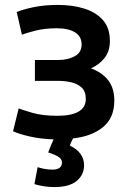

<svg xmlns="http://www.w3.org/2000/svg" viewBox="-20 -554 528 781"><path d="M200 207Q179 207 157.5 203.5Q136 200 120 195L133 126Q142 129 158.5 132.5Q175 136 194 136Q211 136 221 129.5Q231 123 232 109Q233 95 220 85.5Q207 76 176 66Q180 55 186 40.5Q192 26 198 13Q144 11 100.5 1Q57 -9 33 -20L56 -113Q71 -107 112 -95Q153 -83 214 -83Q270 -83 299.5 -100Q329 -117 329 -151Q329 -183 311.5 -198.5Q294 -214 269 -219.5Q244 -225 220 -225H122V-310H219Q255 -310 283.5 -325Q312 -340 312 -373Q312 -406 285 -422.5Q258 -439 211 -439Q162 -439 125 -429.5Q88 -420 69 -413L48 -505Q74 -516 117.5 -525Q161 -534 216 -534Q275 -534 323 -519Q371 -504 399 -472Q427 -440 427 -387Q427 -346 405.5 -318.5Q384 -291 350 -276Q396 -259 420.5 -227Q445 -195 445 -145Q445 -74 398.5 -36.5Q352 1 277 9Q273 17 269.5 24.5Q266 32 264 38Q322 66 322 118Q322 157 292 182Q262 207 200 207Z"/></svg>

Font: Ubuntu Sans SemiBold
Style: Regular
Weight: 600
Designer: Dalton Maag Ltd
Foundry: Dalton Maag Ltd
Version: Version 1.006; ttfautohint (v1.8.4.7-5d5b)